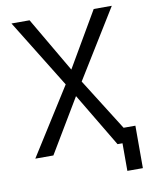

<svg xmlns="http://www.w3.org/2000/svg" viewBox="-91 -761 768 970"><g transform="rotate(-10 293.0 -275.5)"><path d="M482.9 141.6V0H457.5L293 -275.4L128.4 0H35.6L252 -342.8L35.6 -693.4H128.4L293 -411.6L457.5 -693.4H550.3L334 -342.8L502 -76.2H562.5V141.6Z"/></g></svg>

Font: Cascadia Code NF SemiLight
Style: Regular
Weight: 350
Monospace: yes
Designer: Aaron Bell
Foundry: Saja Typeworks
Version: Version 2404.023; ttfautohint (v1.8.4)